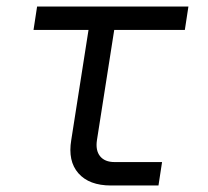

<svg xmlns="http://www.w3.org/2000/svg" viewBox="-20 -570 640 590"><path d="M321 0Q254 0 221 -37.5Q188 -75 199 -140L252 -478H83L94 -550H559L548 -478H331L278 -140Q273 -108 287.5 -90Q302 -72 332 -72H478L467 0Z"/></svg>

Font: JetBrains Mono NL Light
Style: Italic
Weight: 300
Italic angle: -9°
Designer: Philipp Nurullin, Konstantin Bulenkov
Foundry: JetBrains
Version: Version 2.304; ttfautohint (v1.8.4.7-5d5b)